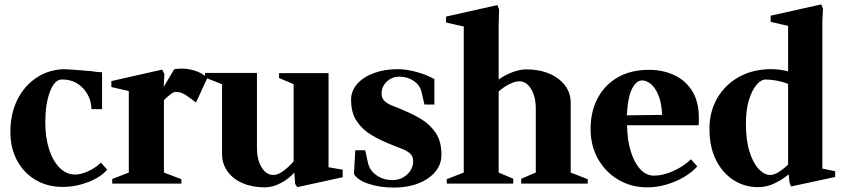

<svg xmlns="http://www.w3.org/2000/svg" viewBox="-20 -831 3814 869"><path d="M264 15Q194 15 140.5 -17Q87 -49 57 -105Q27 -161 27 -234Q27 -315 57.5 -377.5Q88 -440 142.5 -477.5Q197 -515 268 -518Q276 -518 311 -515.5Q346 -513 394 -509Q411 -506 424 -505Q437 -504 442 -504V-337H394Q392 -395 353.5 -434Q315 -473 257 -471Q226 -469 205.5 -414.5Q185 -360 185 -277Q185 -208 202.5 -154.5Q220 -101 250.5 -71Q281 -41 320 -41Q346 -41 379 -56Q412 -71 437 -95L465 -63Q436 -29 379.5 -7Q323 15 264 15Z M488 0V-21L563 -50V-419L484 -437V-464L714 -516L724 -496L721 -438L768 -517Q782 -521 807.5 -520.5Q833 -520 862.5 -511Q892 -502 919 -479L867 -367Q840 -388 819.5 -401.5Q799 -415 776 -415Q766 -415 752 -404.5Q738 -394 723 -379Q722 -378 722 -378V-50L801 -20V0Z M1179 17Q1122 17 1078 -2Q1034 -21 1009.5 -55.5Q985 -90 985 -134V-450L908 -480V-501H1143V-162Q1143 -108 1164 -73.5Q1185 -39 1218 -39Q1238 -39 1263.5 -58Q1289 -77 1309 -101V-450L1243 -478V-500H1467V-74L1531 -63V-29L1326 16L1316 2L1312 -50Q1288 -22 1251 -2.5Q1214 17 1179 17Z M1764 18Q1698 18 1647 0.5Q1596 -17 1582 -44L1588 -151H1633L1645 -96Q1652 -61 1683 -38.5Q1714 -16 1756 -16Q1796 -16 1823 -41.5Q1850 -67 1850 -102Q1850 -125 1834 -138Q1818 -151 1793 -160Q1768 -169 1740 -181Q1700 -197 1660.5 -220.5Q1621 -244 1595 -282Q1569 -320 1569 -380Q1569 -420 1597 -451.5Q1625 -483 1673 -500.5Q1721 -518 1780 -518Q1818 -518 1864.5 -505.5Q1911 -493 1946 -473V-358H1901L1888 -414Q1881 -445 1853 -464.5Q1825 -484 1788 -484Q1754 -484 1730.5 -461.5Q1707 -439 1707 -408Q1707 -385 1722.5 -372Q1738 -359 1762.5 -350Q1787 -341 1813 -329Q1852 -313 1890 -289.5Q1928 -266 1953 -228Q1978 -190 1978 -130Q1978 -87 1950 -53.5Q1922 -20 1873.5 -1Q1825 18 1764 18Z M2002 0V-20L2079 -50V-711L1999 -729V-756L2231 -808L2239 -788L2237 -718V-471Q2266 -492 2300 -504.5Q2334 -517 2362 -517Q2421 -517 2466.5 -497.5Q2512 -478 2537.5 -444Q2563 -410 2563 -366V-50L2640 -20V0H2339V-22L2405 -50V-338Q2405 -393 2384 -428Q2363 -463 2331 -463Q2310 -463 2284 -449.5Q2258 -436 2237 -417V-50L2303 -22V0Z M2910 17Q2838 17 2779.5 -17Q2721 -51 2687 -111Q2653 -171 2653 -247Q2653 -327 2685.5 -387.5Q2718 -448 2777 -481.5Q2836 -515 2918 -515Q2978 -515 3029.5 -492Q3081 -469 3112 -420.5Q3143 -372 3143 -299Q3143 -292 3143 -282Q3143 -272 3142 -264H2818Q2819 -197 2835 -145.5Q2851 -94 2878 -65Q2905 -36 2940 -36Q2980 -36 3026.5 -56.5Q3073 -77 3107 -110L3136 -78Q3112 -51 3075.5 -29.5Q3039 -8 2995.5 4.5Q2952 17 2910 17ZM2886 -467Q2861 -467 2841.5 -431Q2822 -395 2817 -309L2977 -311Q2974 -368 2959 -402.5Q2944 -437 2924.5 -452Q2905 -467 2886 -467Z M3560 13 3553 -7 3550 -42Q3522 -19 3486.5 -1.5Q3451 16 3410 16Q3350 16 3300 -16Q3250 -48 3220.5 -107Q3191 -166 3191 -248Q3191 -326 3226.5 -387Q3262 -448 3325 -483Q3388 -518 3470 -518Q3510 -518 3547 -508V-714L3468 -732V-760L3697 -811L3705 -792L3702 -733V-68L3760 -56V-30ZM3466 -39Q3483 -39 3504 -52Q3525 -65 3547 -86V-451Q3526 -460 3498.5 -465.5Q3471 -471 3445 -471Q3424 -471 3403.5 -446.5Q3383 -422 3369.5 -377.5Q3356 -333 3356 -271Q3356 -196 3372.5 -144Q3389 -92 3414.5 -65.5Q3440 -39 3466 -39Z"/></svg>

Font: Wittgenstein Extrabold
Style: Regular
Weight: 800
Designer: Jörg Drees
Foundry: Jörg Drees
Version: Version 1.303; ttfautohint (v1.8.4.7-5d5b)